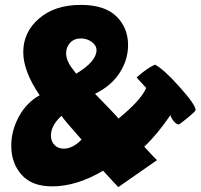

<svg xmlns="http://www.w3.org/2000/svg" viewBox="-20 -749 819 784"><path d="M26 -154Q26 -216 57.5 -273.5Q89 -331 142 -360Q75 -458 75 -536Q75 -618 139.5 -673.5Q204 -729 310 -729Q408 -729 455.5 -682Q503 -635 503 -565Q503 -505 468.5 -451.5Q434 -398 368 -366Q453 -279 464 -265Q556 -340 577 -390Q574 -394 557.5 -411Q541 -428 538 -433Q582 -472 613 -485Q648 -467 712.5 -395Q777 -323 779 -300Q779 -295 748 -269.5Q717 -244 711 -241Q700 -241 689.5 -254Q679 -267 676 -279Q623 -201 569 -150Q614 -101 621 -95L463 15Q461 13 439 -10.5Q417 -34 401 -52Q293 12 193 12Q110 12 68 -35.5Q26 -83 26 -154ZM188 -195Q188 -172 202.5 -157Q217 -142 240 -142Q277 -142 313 -179Q304 -190 286.5 -209.5Q269 -229 255.5 -245Q242 -261 231 -276Q188 -237 188 -195ZM250 -531Q250 -517 256 -502Q262 -487 269 -477.5Q276 -468 291 -448Q374 -498 374 -544Q374 -564 354.5 -578Q335 -592 310 -592Q283 -592 266.5 -574.5Q250 -557 250 -531Z"/></svg>

Font: Gorditas
Style: Bold
Weight: 700
Designer: Gustavo Dipre (gbrenda1987@gmail.com)
Foundry: Gustavo Dipre (gbrenda1987@gmail.com)
Version: Version 001.001